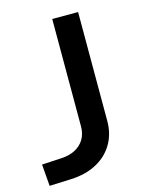

<svg xmlns="http://www.w3.org/2000/svg" viewBox="-109 -775 665 853"><g transform="rotate(-15 223.5 -348.5)"><path d="M12 8 4 -92 95 -97Q131 -99 158 -113Q185 -127 200 -152Q215 -177 215 -211V-705H334V-204Q334 -144 306.5 -98Q279 -52 229.5 -25.5Q180 1 112 4Z"/></g></svg>

Font: Nunito Sans 7pt SemiExpanded SemiBold
Style: Regular
Weight: 600
Width: 6
Designer: Vernon Adams
Foundry: Vernon Adams
Version: Version 3.101;gftools[0.9.27]